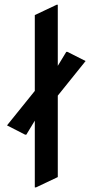

<svg xmlns="http://www.w3.org/2000/svg" viewBox="-20 -777 394 816"><path d="M127.9 19.5V-264.2L91.8 -204.6H86.9L9.8 -244.1L127.9 -390.6V-712.9L220.7 -756.8H225.6V-497.1L261.7 -556.6H266.6L343.8 -517.6L225.6 -370.6V-24.4L132.8 19.5Z"/></svg>

Font: Nova Flat
Style: Book
Weight: 400
Version: Version 2.000